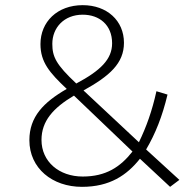

<svg xmlns="http://www.w3.org/2000/svg" viewBox="-20 -714 759 745"><path d="M301 -694C202 -694 137 -629 137 -543C137 -473 172 -432 239 -369C149 -317 94 -261 94 -170C94 -61 183 11 298 11C406 11 472 -34 523 -98L640 11L676 -16L547 -134C583 -195 610 -263 630 -347L587 -360C570 -283 548 -222 519 -162L304 -363C405 -419 461 -468 461 -548C461 -634 395 -694 301 -694ZM301 -657C365 -657 415 -618 415 -546C415 -484 370 -440 276 -390C197 -464 183 -494 183 -544C183 -606 228 -657 301 -657ZM267 -343 494 -126C447 -66 391 -29 301 -29C209 -29 141 -87 141 -171C141 -244 186 -295 267 -343Z"/></svg>

Font: Fira Sans ExtraLight
Style: Regular
Weight: 200
Designer: bBox Type GmbH & Carrois Corporate GbR & Edenspiekermann AG
Foundry: bBox Type GmbH & Carrois Corporate GbR & Edenspiekermann AG
Version: Version 4.300;PS 004.300;hotconv 1.0.88;makeotf.lib2.5.64775